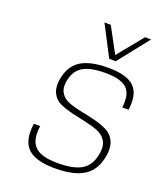

<svg xmlns="http://www.w3.org/2000/svg" viewBox="-132 -788 753 885"><g transform="rotate(20 244.0 -345.0)"><path d="M154 -379Q150 -346 165 -325Q180 -304 207.5 -294Q235 -284 269 -277.5Q303 -271 336.5 -262.5Q370 -254 397 -241Q424 -228 438 -201Q452 -174 447 -133Q440 -83 416 -51.5Q392 -20 349.5 -5Q307 10 242 10Q146 10 107.5 -28Q69 -66 81 -150H112Q105 -102 117 -73Q129 -44 160 -30.5Q191 -17 246 -17Q328 -17 367 -43.5Q406 -70 414 -131Q419 -166 404.5 -188.5Q390 -211 362.5 -222Q335 -233 301 -240Q267 -247 233.5 -255Q200 -263 172.5 -275Q145 -287 131 -313Q117 -339 122 -377Q132 -447 178 -478.5Q224 -510 316 -510Q407 -510 443.5 -474.5Q480 -439 469 -360H438Q447 -426 417.5 -454.5Q388 -483 311.5 -483Q235 -483 198.5 -459Q162 -435 154 -379ZM456 -700 337 -550H305L227 -700H258L325 -576L426 -700Z"/></g></svg>

Font: Fivo Sans Thin
Style: Regular
Weight: 250
Foundry: Alexander Slobzheninov
Version: 1.0